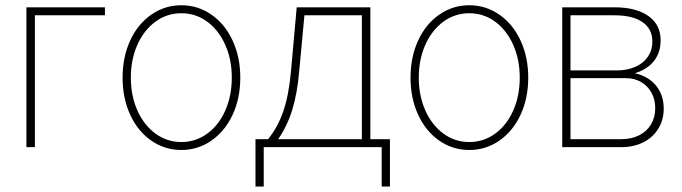

<svg xmlns="http://www.w3.org/2000/svg" viewBox="-20 -558 2587 728"><path d="M377.9 -500H112.3V0H80.1V-530.3H377.9Z M444.8 -263.7Q444.8 -341.8 473.6 -404.3Q502.4 -466.8 553.5 -502.4Q604.5 -538.1 667.5 -538.1Q730.5 -538.1 781.7 -502.4Q833 -466.8 862.1 -404.1Q891.1 -341.3 891.1 -263.7Q891.1 -185.5 862.1 -123Q833 -60.5 781.7 -24.9Q730.5 10.7 667.5 10.7Q604.5 10.7 553.5 -24.9Q502.4 -60.5 473.6 -123Q444.8 -185.5 444.8 -263.7ZM858.9 -263.7Q858.9 -332 834.2 -387.7Q809.6 -443.4 765.9 -475.6Q722.2 -507.8 667.5 -507.8Q612.8 -507.8 569.1 -475.6Q525.4 -443.4 500.7 -387.7Q476.1 -332 476.1 -263.7Q476.1 -195.3 500.7 -139.6Q525.4 -84 569.1 -51.8Q612.8 -19.5 667.5 -19.5Q722.7 -19.5 766.4 -51.8Q810.1 -84 834.5 -139.6Q858.9 -195.3 858.9 -263.7Z M948.7 -30.3H996.6Q1034.2 -76.7 1054.9 -138.4Q1075.7 -200.2 1083.5 -290L1105 -530.3H1384.3V-30.3H1458.5V149.4H1427.2V0H980V149.4H948.7ZM1352.1 -30.3V-500H1134.3L1114.7 -290Q1107.4 -204.6 1088.4 -142.3Q1069.3 -80.1 1034.7 -30.3Z M1536.6 -263.7Q1536.6 -341.8 1565.4 -404.3Q1594.2 -466.8 1645.3 -502.4Q1696.3 -538.1 1759.3 -538.1Q1822.3 -538.1 1873.5 -502.4Q1924.8 -466.8 1953.9 -404.1Q1982.9 -341.3 1982.9 -263.7Q1982.9 -185.5 1953.9 -123Q1924.8 -60.5 1873.5 -24.9Q1822.3 10.7 1759.3 10.7Q1696.3 10.7 1645.3 -24.9Q1594.2 -60.5 1565.4 -123Q1536.6 -185.5 1536.6 -263.7ZM1950.7 -263.7Q1950.7 -332 1926 -387.7Q1901.4 -443.4 1857.7 -475.6Q1814 -507.8 1759.3 -507.8Q1704.6 -507.8 1660.9 -475.6Q1617.2 -443.4 1592.5 -387.7Q1567.9 -332 1567.9 -263.7Q1567.9 -195.3 1592.5 -139.6Q1617.2 -84 1660.9 -51.8Q1704.6 -19.5 1759.3 -19.5Q1814.5 -19.5 1858.2 -51.8Q1901.9 -84 1926.3 -139.6Q1950.7 -195.3 1950.7 -263.7Z M2111.8 -530.3H2309.1Q2392.1 -530.3 2438.5 -497.3Q2484.9 -464.4 2484.9 -405.3Q2484.9 -358.9 2459.7 -326.9Q2434.6 -294.9 2387.2 -280.3Q2438 -269 2467.3 -233.6Q2496.6 -198.2 2496.6 -145.5Q2496.6 -103.5 2476.3 -70.3Q2456.1 -37.1 2419.4 -18.6Q2382.8 0 2335.4 0H2111.8ZM2464.4 -148.4Q2464.4 -180.7 2450.2 -206.5Q2436 -232.4 2410.6 -247.1Q2385.3 -261.7 2353 -261.7H2143.1V-30.3H2335.4Q2374 -30.3 2403.3 -44.9Q2432.6 -59.6 2448.5 -86.4Q2464.4 -113.3 2464.4 -148.4ZM2453.6 -400.4Q2453.6 -448.2 2416.3 -474.1Q2378.9 -500 2309.1 -500H2143.1V-291H2318.8Q2358.4 -291 2389.2 -304.7Q2419.9 -318.4 2436.8 -343.3Q2453.6 -368.2 2453.6 -400.4Z"/></svg>

Font: Pretendard Thin
Style: Regular
Weight: 100
Designer: Base glyphs from Inter by Rasmus Andersson; Hangeul glyphs from Noto Sans CJK(Source Han Sans) by Jang Soo-young and Kan
Foundry: Kil Hyung-jin
Version: Version 1.309